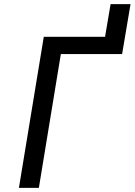

<svg xmlns="http://www.w3.org/2000/svg" viewBox="-20 -914 655 934"><path d="M72 0 193 -735H491L518 -894H615L574 -651H276L169 0Z"/></svg>

Font: Iosevka Aile Medium
Style: Italic
Weight: 500
Italic angle: -9°
Designer: Belleve Invis
Foundry: Belleve Invis
Version: Version 31.1.0; ttfautohint (v1.8.4)